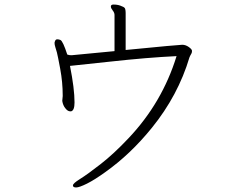

<svg xmlns="http://www.w3.org/2000/svg" viewBox="-20 -771 1040 845"><path d="M308 -320Q308 -381 288 -481Q294 -481 462 -499.5Q630 -518 757 -524Q694 -319 545 -162Q481 -94 422.5 -48.5Q364 -3 332.5 16.5Q301 36 301 45Q301 54 315 54Q329 54 363 37Q397 20 444 -14Q554 -92 648 -208Q764 -351 814 -519Q816 -524 818 -527.5Q820 -531 822.5 -535.5Q825 -540 825 -547Q825 -554 811 -564Q797 -574 782 -574Q767 -574 533 -551V-714Q533 -724 531 -731.5Q529 -739 517 -743Q501 -751 480 -751Q469 -751 468 -744V-742Q468 -735 476 -725Q484 -715 484 -705V-546L296 -528H292Q284 -528 276 -531Q257 -590 246 -595Q239 -598 232 -598Q225 -598 222 -590L220 -583Q220 -574 223.5 -563.5Q227 -553 230.5 -540Q234 -527 245 -468Q256 -409 256 -351V-348L254 -327Q257 -307 268 -294Q278 -281 289 -281H293Q308 -285 308 -320Z"/></svg>

Font: LXGW WenKai TC Light
Style: Regular
Weight: 300
Designer: LXGW / Fontworks Inc.
Foundry: LXGW / Fontworks Inc.
Version: Version 1.330